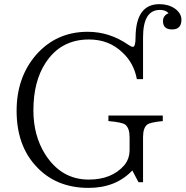

<svg xmlns="http://www.w3.org/2000/svg" viewBox="-20 -893 895 926"><path d="M647.9 -14.2 618.2 -70.8Q538.6 13.2 407.2 13.2Q247.1 13.2 150.9 -94.7Q60.1 -194.8 60.1 -358.9Q60.1 -518.6 152.8 -627Q251 -739.7 402.8 -739.7Q508.8 -739.7 599.1 -676.8Q613.3 -667 621.1 -667Q633.8 -667 633.8 -713.9Q635.3 -873 749 -873Q791.5 -873 822.8 -852.1Q855 -829.1 855 -797.9Q855 -751 810.1 -751Q766.1 -751 766.1 -791Q766.1 -818.4 793 -829.1Q779.8 -845.2 751 -845.2Q669.9 -845.2 669.9 -712.9V-511.2H640.1Q626 -587.9 571.8 -638.7Q506.3 -702.6 409.2 -702.6Q272.5 -702.6 199.2 -588.9Q141.1 -499.5 141.1 -360.8Q141.1 -239.3 197.3 -149.9Q274.9 -26.9 408.2 -26.9Q519 -26.9 579.1 -95.7Q605 -126.5 605 -170.9V-231Q605 -275.4 584 -292Q569.8 -303.2 502.9 -309.1V-335.9H765.1V-309.1Q704.1 -303.2 689.9 -292Q669.9 -276.4 669.9 -231V-14.2Z"/></svg>

Font: I.Ming
Style: Regular
Weight: 400
Designer: Ichiten Fonts Project
Version: Version 6.11; Dec 27, 2019